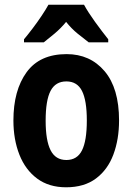

<svg xmlns="http://www.w3.org/2000/svg" viewBox="-20 -786 564 816"><path d="M486 -274Q486 -194 462 -129.5Q438 -65 388 -27.5Q338 10 261 10Q188 10 138 -27Q88 -64 62.5 -128.5Q37 -193 37 -274Q37 -402 93 -479Q149 -556 263 -556Q363 -556 424.5 -483.5Q486 -411 486 -274ZM174 -273Q174 -189 195 -147.5Q216 -106 262 -106Q308 -106 328.5 -147Q349 -188 349 -274Q349 -359 328.5 -399.5Q308 -440 262 -440Q216 -440 195 -400Q174 -360 174 -273ZM337 -766Q355 -733 384 -693Q413 -653 440 -619V-606H357Q337 -621 310 -643Q283 -665 261 -693Q238 -665 211 -642.5Q184 -620 166 -606H82V-619Q98 -638 118.5 -665Q139 -692 157 -719Q175 -746 186 -766Z"/></svg>

Font: Noto Sans Gurmukhi UI Condensed
Style: Bold
Weight: 700
Width: 3
Designer: Jelle Bosma - Monotype Design Team
Foundry: Monotype Imaging Inc.
Version: Version 2.004; ttfautohint (v1.8.4.7-5d5b)